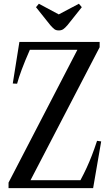

<svg xmlns="http://www.w3.org/2000/svg" viewBox="-20 -980 581 1000"><path d="M24.5 0V-29L383 -720.5H135.5Q109.5 -661.5 93.5 -618.5Q77.5 -575.5 69 -544L46.5 -545L81 -761.5H499V-734L139 -41.5H399Q417.5 -76 431.5 -106.5Q445.5 -137 458.5 -170.5Q471.5 -204 485.5 -246.5L507 -243.5L465 0ZM286 -821.5Q271 -821.5 262 -829Q253 -836.5 242 -849L167.5 -942.5L182.5 -960.5L286 -905L391 -960.5L406 -942.5L331.5 -849Q319 -834.5 309.5 -828Q300 -821.5 286 -821.5Z"/></svg>

Font: Libre Caslon Condensed
Style: Regular
Weight: 400
Designer: Pablo Impallari, Rodrigo Fuenzalida, Katja Schimmel, Ertekin Erdin
Foundry: Pablo Impallari, Rodrigo Fuenzalida
Version: Version 2.000; ttfautohint (v1.8.4.7-5d5b);gftools[0.9.33]